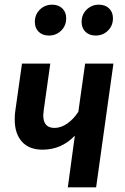

<svg xmlns="http://www.w3.org/2000/svg" viewBox="-20 -801 534 821"><path d="M391 0H270L300 -221Q243 -161 162 -161Q104 -161 73.5 -195.5Q43 -230 43 -289Q43 -312 45 -324L74 -529H195L167 -330Q165 -314 165 -308Q165 -254 213 -254Q241 -254 268 -273Q295 -292 315 -323L344 -529H465ZM129 -707Q129 -739 150.5 -760Q172 -781 203 -781Q230 -781 246.5 -765Q263 -749 263 -723Q263 -691 241.5 -670Q220 -649 189 -649Q162 -649 145.5 -665Q129 -681 129 -707ZM329 -707Q329 -739 350.5 -760Q372 -781 403 -781Q430 -781 446.5 -765Q463 -749 463 -723Q463 -691 441.5 -670Q420 -649 389 -649Q362 -649 345.5 -665Q329 -681 329 -707Z"/></svg>

Font: Fira Sans Condensed Medium
Style: Italic
Weight: 500
Width: 3
Italic angle: -8°
Designer: bBox Type GmbH & Carrois Corporate GbR & Edenspiekermann AG
Foundry: bBox Type GmbH & Carrois Corporate GbR & Edenspiekermann AG
Version: Version 4.301